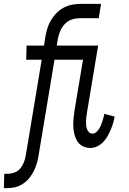

<svg xmlns="http://www.w3.org/2000/svg" viewBox="-43 -755 663 990"><path d="M-23 215 -21 141H-2Q15 141 33 134Q51 127 62.5 112.5Q74 98 80.5 81Q87 64 90 46L172 -447H92L94 -520H184L191 -566Q195 -588 201.5 -609.5Q208 -631 220 -651Q232 -671 248 -687.5Q264 -704 284.5 -715Q305 -726 327 -730.5Q349 -735 370 -735H478L466 -661H368Q347 -661 326.5 -654Q306 -647 291 -631Q276 -615 267.5 -595Q259 -575 255 -554L250 -520H391L389 -447H238L156 46Q153 67 147 87Q141 107 131.5 126.5Q122 146 108 163Q94 180 75.5 192.5Q57 205 36.5 210Q16 215 -4 215ZM422 8Q402 8 384 -1Q366 -10 356 -26Q346 -42 341 -61.5Q336 -81 335 -101Q334 -121 336 -142Q338 -163 341 -184L385 -447H296L299 -520H463L405 -172Q403 -161 402 -150.5Q401 -140 400.5 -129.5Q400 -119 401 -109Q402 -99 405.5 -89.5Q409 -80 416 -73Q423 -66 434 -66Q444 -66 452.5 -73Q461 -80 467 -89.5Q473 -99 477 -108.5Q481 -118 484.5 -128Q488 -138 490.5 -148Q493 -158 495 -168L548 -154Q545 -137 540 -119.5Q535 -102 527.5 -85Q520 -68 511 -52Q502 -36 488.5 -22Q475 -8 457.5 0Q440 8 422 8Z"/></svg>

Font: Iosevka Extended
Style: Italic
Weight: 400
Width: 7
Italic angle: -9°
Monospace: yes
Designer: Belleve Invis
Foundry: Belleve Invis
Version: Version 32.5.0; ttfautohint (v1.8.4)